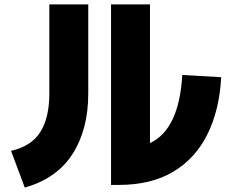

<svg xmlns="http://www.w3.org/2000/svg" viewBox="-20 -790 1040 868"><path d="M92 58 30 -108Q122 -129 162.5 -193.5Q203 -258 203 -367V-770H379V-367Q379 -205 308 -94Q237 17 92 58ZM804 -451 980 -441Q972 -292 917.5 -182.5Q863 -73 763 -13.5Q663 46 517 46H482V-770H658V-143Q790 -205 804 -451Z"/></svg>

Font: Murecho Black
Style: Regular
Weight: 900
Designer: Neil Summerour
Foundry: Positype
Version: Version 1.010; ttfautohint (v1.8.3)